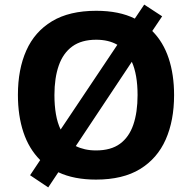

<svg xmlns="http://www.w3.org/2000/svg" viewBox="-20 -772 836 836"><path d="M738 -358Q738 -247 701.5 -164.5Q665 -82 590 -36Q515 10 398 10Q350 10 309 2Q268 -6 234 -22L190 44L111 -9L155 -75Q106 -124 82 -196Q58 -268 58 -359Q58 -470 94.5 -552Q131 -634 206.5 -679.5Q282 -725 399 -725Q449 -725 491 -716.5Q533 -708 567 -691L608 -752L686 -701L643 -637Q691 -589 714.5 -518Q738 -447 738 -358ZM579 -358Q579 -447 554 -503L310 -136Q328 -127 350 -122Q372 -117 398 -117Q463 -117 502.5 -146Q542 -175 560.5 -229Q579 -283 579 -358ZM217 -358Q217 -313 223.5 -275Q230 -237 244 -208L491 -577Q472 -588 449 -593.5Q426 -599 399 -599Q335 -599 295 -570Q255 -541 236 -487Q217 -433 217 -358Z"/></svg>

Font: Noto Sans Cham
Style: Bold
Weight: 700
Version: Version 2.002